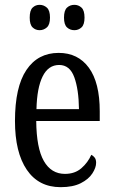

<svg xmlns="http://www.w3.org/2000/svg" viewBox="-20 -765 471 795"><path d="M231 10Q140 10 91 -62Q42 -134 42 -264Q42 -405 89.5 -475.5Q137 -546 223 -546Q303 -546 348 -484.5Q393 -423 393 -304V-264H130Q131 -152 161.5 -98.5Q192 -45 249 -45Q290 -45 317 -68.5Q344 -92 358 -124Q366 -120 372 -112.5Q378 -105 378 -91Q378 -71 362.5 -47Q347 -23 314.5 -6.5Q282 10 231 10ZM307 -313Q306 -395 287.5 -445.5Q269 -496 225 -496Q180 -496 156.5 -448.5Q133 -401 131 -313ZM288 -640Q270 -640 257.5 -651.5Q245 -663 245 -692Q245 -722 257.5 -733.5Q270 -745 288 -745Q305 -745 317.5 -733.5Q330 -722 330 -692Q330 -663 317.5 -651.5Q305 -640 288 -640ZM144 -640Q127 -640 115 -651.5Q103 -663 103 -692Q103 -722 115 -733.5Q127 -745 144 -745Q161 -745 174 -733.5Q187 -722 187 -692Q187 -663 174 -651.5Q161 -640 144 -640Z"/></svg>

Font: Noto Serif Tamil ExtraCondensed
Style: Regular
Weight: 400
Width: 2
Designer: Indian Type Foundry, Tom Grace, and the Monotype Design Team
Foundry: Monotype Imaging Inc.
Version: Version 2.004; ttfautohint (v1.8.4.7-5d5b)